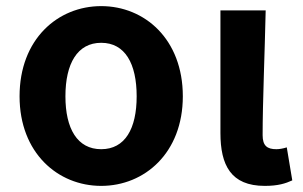

<svg xmlns="http://www.w3.org/2000/svg" viewBox="-20 -594 991 628"><path d="M311 14C453 14 578 -94 578 -279C578 -466 453 -574 311 -574C169 -574 44 -466 44 -279C44 -94 169 14 311 14ZM311 -106C233 -106 194 -173 194 -279C194 -386 233 -454 311 -454C389 -454 427 -386 427 -279C427 -173 389 -106 311 -106Z M846 14C890 14 914 6 936 -4L918 -112C906 -108 893 -106 884 -106C854 -106 839 -117 839 -152C839 -257 846 -423 849 -560H701V-159C701 -54 735 14 846 14Z"/></svg>

Font: Noto Sans CJK KR Bold
Style: Regular
Weight: 700
Designer: Ryoko NISHIZUKA (kana & ideographs); Paul D. Hunt (Latin, Greek & Cyrillic); Wenlong ZHANG (bopomofo); Sandoll Communica
Foundry: Adobe Systems Incorporated
Version: Version 1.004;PS 1.004;hotconv 1.0.82;makeotf.lib2.5.63406